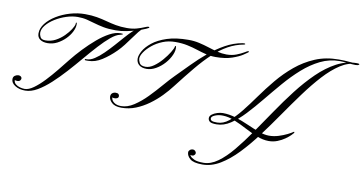

<svg xmlns="http://www.w3.org/2000/svg" viewBox="-127 -752 2319 1225"><g transform="rotate(10 1032.0 -139.5)"><path d="M335 -547Q378 -547 412 -541Q446 -535 477 -526.5Q508 -518 540 -512Q572 -506 612 -506Q648 -506 675.5 -514Q703 -522 721.5 -530Q740 -538 747 -538Q753 -538 753 -532Q753 -531 734 -522.5Q715 -514 683.5 -504Q652 -494 615.5 -486.5Q579 -479 544 -479Q497 -479 464 -485.5Q431 -492 404.5 -500Q378 -508 351.5 -514.5Q325 -521 292 -521Q257 -521 218.5 -508.5Q180 -496 147 -475.5Q114 -455 93.5 -430Q73 -405 73 -380Q73 -368 80.5 -353Q88 -338 114 -338Q149 -338 179 -354Q209 -370 232.5 -393.5Q256 -417 270 -439Q284 -461 286 -473Q287 -476 286.5 -480Q286 -484 289 -484Q292 -484 292.5 -480.5Q293 -477 293 -473Q293 -451 280 -425Q267 -399 244 -376Q221 -353 192 -338Q163 -323 130 -323Q100 -323 81.5 -336Q63 -349 63 -375Q63 -408 87 -439Q111 -470 151 -494.5Q191 -519 239 -533Q287 -547 335 -547ZM406 -257Q395 -257 389 -257Q383 -257 383 -261Q383 -265 385.5 -265Q388 -265 395 -265Q418 -265 445 -282.5Q472 -300 500.5 -328Q529 -356 556.5 -387Q584 -418 608.5 -446Q633 -474 652.5 -491.5Q672 -509 683 -509Q689 -509 699 -511.5Q709 -514 714 -517Q704 -512 689 -493.5Q674 -475 656 -449.5Q638 -424 618.5 -399Q599 -374 580 -355Q538 -313 494 -285Q450 -257 406 -257ZM42 0Q3 0 -23.5 -17Q-50 -34 -50 -58Q-50 -74 -38.5 -81.5Q-27 -89 -16 -89Q-6 -89 0 -84Q6 -79 6 -72Q6 -65 0.5 -58.5Q-5 -52 -19 -52Q-26 -52 -30 -53.5Q-34 -55 -34 -55Q-34 -39 -22 -29Q-10 -19 6.5 -14.5Q23 -10 37 -10Q63 -10 95 -33Q127 -56 161 -92Q195 -128 227 -167.5Q259 -207 285 -240Q316 -279 354 -319Q392 -359 431.5 -392.5Q471 -426 508.5 -446Q546 -466 577 -466Q588 -466 591 -465.5Q594 -465 594 -463Q594 -460 588 -459Q582 -458 578 -456Q552 -451 519 -423.5Q486 -396 448.5 -355Q411 -314 370.5 -266Q330 -218 288 -171.5Q246 -125 203.5 -86Q161 -47 120.5 -23.5Q80 0 42 0Z M1014 -500Q1050 -500 1083 -492.5Q1116 -485 1147 -475Q1178 -465 1208 -457.5Q1238 -450 1267 -450Q1302 -450 1330.5 -461Q1359 -472 1378 -483.5Q1397 -495 1400 -495Q1404 -495 1405.5 -493Q1407 -491 1402 -487Q1400 -485 1375.5 -468.5Q1351 -452 1307.5 -437Q1264 -422 1202 -422Q1168 -422 1138 -429.5Q1108 -437 1077.5 -447Q1047 -457 1012 -464.5Q977 -472 933 -472Q889 -472 851 -456.5Q813 -441 784.5 -417.5Q756 -394 740 -370Q724 -346 724 -328Q724 -317 732.5 -300Q741 -283 772 -283Q798 -283 825.5 -302.5Q853 -322 877 -350Q901 -378 917 -404Q933 -430 935 -443Q935 -447 937 -447Q939 -447 940.5 -445.5Q942 -444 942 -444Q946 -420 933 -390Q920 -360 896 -333Q872 -306 841.5 -288.5Q811 -271 781 -271Q749 -271 731.5 -286Q714 -301 714 -327Q714 -347 730 -376Q746 -405 781.5 -433.5Q817 -462 874.5 -481Q932 -500 1014 -500ZM666 1Q623 1 603 -18Q583 -37 583 -57Q583 -72 592.5 -79.5Q602 -87 615 -87Q628 -87 633 -81.5Q638 -76 638 -69Q638 -59 630 -55Q622 -51 614 -51Q607 -51 603.5 -52Q600 -53 598 -54Q598 -36 615.5 -22.5Q633 -9 662 -9Q703 -9 745 -36.5Q787 -64 826.5 -104.5Q866 -145 902 -187Q938 -229 967 -258Q1008 -299 1052 -344Q1096 -389 1144.5 -429.5Q1193 -470 1246 -499.5Q1299 -529 1357 -539Q1371 -541 1373.5 -537.5Q1376 -534 1368 -532Q1313 -522 1265.5 -495.5Q1218 -469 1172.5 -426.5Q1127 -384 1078.5 -325.5Q1030 -267 973 -193Q948 -160 915 -126Q882 -92 842 -63Q802 -34 758 -16.5Q714 1 666 1Z M2098 -540Q2113 -540 2113 -535Q2113 -534 2109 -534Q2108 -534 2105 -534Q2102 -534 2098 -534Q2044 -534 1991.5 -500Q1939 -466 1887 -409Q1835 -352 1782.5 -280.5Q1730 -209 1677.5 -133Q1625 -57 1571.5 14.5Q1518 86 1463.5 143Q1409 200 1352.5 234Q1296 268 1237 268Q1179 268 1157 248.5Q1135 229 1135 207Q1135 198 1143 191Q1151 184 1164 184Q1171 184 1177.5 190.5Q1184 197 1184 204Q1184 211 1178 217Q1172 223 1165 223Q1157 223 1154 222Q1151 221 1151 221Q1151 221 1157 229.5Q1163 238 1182.5 247Q1202 256 1243 256Q1289 256 1335.5 222.5Q1382 189 1429 132Q1476 75 1525 4.5Q1574 -66 1625.5 -142Q1677 -218 1731.5 -288.5Q1786 -359 1844.5 -416Q1903 -473 1966 -506.5Q2029 -540 2098 -540ZM2109 -537Q2117 -537 2111 -532Q2105 -527 2090 -527Q2068 -527 2039 -530.5Q2010 -534 1987 -534Q1921 -534 1862 -505Q1803 -476 1749.5 -428.5Q1696 -381 1647 -324Q1598 -267 1551.5 -210Q1505 -153 1460.5 -105.5Q1416 -58 1372 -29Q1328 0 1282 0Q1248 0 1237.5 -9Q1227 -18 1227 -31Q1227 -45 1241 -55.5Q1255 -66 1274.5 -72Q1294 -78 1310 -78Q1352 -78 1394.5 -64.5Q1437 -51 1478.5 -32.5Q1520 -14 1557 -0.5Q1594 13 1624 13Q1655 13 1685.5 3.5Q1716 -6 1740 -18Q1764 -30 1772 -36Q1778 -41 1780 -38Q1782 -35 1778 -30Q1776 -27 1764 -15Q1752 -3 1731.5 11.5Q1711 26 1684.5 36.5Q1658 47 1628 47Q1591 47 1551 31Q1511 15 1470.5 -6.5Q1430 -28 1390.5 -44.5Q1351 -61 1314 -62Q1286 -63 1263 -53.5Q1240 -44 1240 -32Q1240 -21 1249.5 -16.5Q1259 -12 1284 -12Q1323 -12 1359 -41Q1395 -70 1432.5 -117Q1470 -164 1510.5 -221Q1551 -278 1598 -334.5Q1645 -391 1701.5 -438Q1758 -485 1826.5 -514Q1895 -543 1979 -543Q2019 -543 2047 -540Q2075 -537 2109 -537Z"/></g></svg>

Font: Kapakana
Style: Regular
Weight: 400
Designer: Kousuke Nagai
Version: Version 1.002